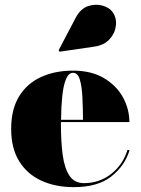

<svg xmlns="http://www.w3.org/2000/svg" viewBox="-20 -761 580 791"><path d="M369.5 -569 225.5 -548 221.5 -554 292 -688Q311.5 -725 342.2 -735.5Q373 -746 402 -738Q431 -730 444.5 -710.5Q461 -686.5 457.5 -655.5Q454 -624.5 431.8 -599.8Q409.5 -575 369.5 -569ZM514 -143Q494.5 -78 438.5 -34Q382.5 10 284 10Q208.5 10 150.2 -16.8Q92 -43.5 59 -96.8Q26 -150 26 -230Q26 -310 58.2 -363.2Q90.5 -416.5 148 -443.2Q205.5 -470 281 -470Q355.5 -470 407.2 -439.8Q459 -409.5 486 -361Q513 -312.5 513 -258H231Q231 -254 231 -250Q231 -178 238.2 -123.2Q245.5 -68.5 266 -37.5Q286.5 -6.5 326 -6.5Q389.5 -6.5 438 -44.5Q486.5 -82.5 505 -143ZM281 -461Q262.5 -461 251.8 -434.8Q241 -408.5 236.5 -364.5Q232 -320.5 231.5 -267.5H322Q321.5 -315.5 319.5 -359.8Q317.5 -404 309 -432.5Q300.5 -461 281 -461Z"/></svg>

Font: Bodoni* 24pt Fatface
Style: Regular
Weight: 900
Version: Version 2.3